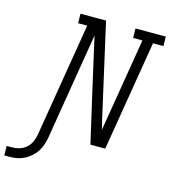

<svg xmlns="http://www.w3.org/2000/svg" viewBox="-255 -840 1009 1139"><g transform="rotate(15 249.5 -270.5)"><path d="M-91 194H-122L-123 136H-91Q-69 136 -46 129.5Q-23 123 -4.5 107Q14 91 24 69Q34 47 38 25L154 -677H98L97 -735H254L384 -160L398 -103L493 -677H436L435 -735H621L622 -677H558L446 0H355L282 -318L211 -632L103 25Q99 47 91.5 69.5Q84 92 71 112Q58 132 39 148.5Q20 165 -1.5 175.5Q-23 186 -45.5 190Q-68 194 -91 194Z"/></g></svg>

Font: Iosevka Etoile Light
Style: Italic
Weight: 300
Italic angle: -9°
Designer: Belleve Invis
Foundry: Belleve Invis
Version: Version 22.1.2; ttfautohint (v1.8.4)